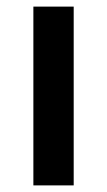

<svg xmlns="http://www.w3.org/2000/svg" viewBox="-20 -561 324 581"><path d="M203 0H81V-541H203Z"/></svg>

Font: Noto Sans Sundanese SemiBold
Style: Regular
Weight: 600
Version: Version 2.003